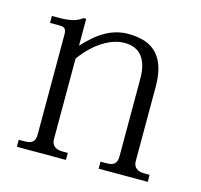

<svg xmlns="http://www.w3.org/2000/svg" viewBox="-75 -554 650 620"><g transform="rotate(15 250.0 -244.5)"><path d="M31.2 -15.6V-39.1H50.8Q70.3 -39.1 78.1 -46.9Q85.9 -54.7 85.9 -70.3V-406.2Q85.9 -418 81.5 -423.8Q77.1 -429.7 64.5 -429.7H31.2V-453.1H59.6Q79.1 -453.1 97.7 -457Q116.2 -460.9 131.8 -472.7H140.6V-382.8Q175.8 -421.9 210.9 -441.4Q246.1 -460.9 285.2 -460.9Q351.6 -460.9 382.8 -425.8Q414.1 -390.6 414.1 -320.3V-70.3Q414.1 -54.7 423.8 -46.9Q433.6 -39.1 449.2 -39.1H468.8V-15.6H304.7V-39.1H324.2Q343.8 -39.1 351.6 -46.9Q359.4 -54.7 359.4 -70.3V-332Q359.4 -378.9 339.8 -404.3Q320.3 -429.7 281.2 -429.7Q246.1 -429.7 209 -406.2Q171.9 -382.8 140.6 -339.8V-70.3Q140.6 -54.7 150.4 -46.9Q160.2 -39.1 175.8 -39.1H195.3V-15.6Z"/></g></svg>

Font: BabelStone Khitan Small Seal
Style: Regular
Weight: 400
Designer: Andrew West
Foundry: BabelStone
Version: Version 13.000